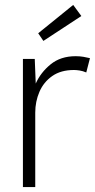

<svg xmlns="http://www.w3.org/2000/svg" viewBox="-20 -759 385 779"><path d="M73 0V-520H121L125 -420Q145 -465 185.5 -498Q226 -531 287 -531Q304 -531 318.5 -528.5Q333 -526 345 -523L330 -465Q316 -471 303 -473Q290 -475 280 -475Q227 -475 192 -450.5Q157 -426 140 -386.5Q123 -347 123 -302V0ZM156 -593 135 -624 277 -739 310 -694Z"/></svg>

Font: Lexend Deca ExtraLight
Style: Regular
Weight: 200
Designer: Bonnie Shaver-Troup, Thomas Jockin
Foundry: Lexend
Version: Version 1.008; ttfautohint (v1.8.4.7-5d5b)